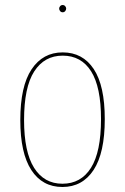

<svg xmlns="http://www.w3.org/2000/svg" viewBox="-20 -737 499 766"><path d="M398 -262Q398 -127 353.5 -59Q309 9 229 9Q149 9 105 -58.5Q61 -126 61 -258Q61 -393 106 -460.5Q151 -528 230 -528Q310 -528 354 -461.5Q398 -395 398 -262ZM76 -258Q76 -131 116 -67.5Q156 -4 229 -4Q303 -4 343 -67.5Q383 -131 383 -262Q383 -390 343.5 -452.5Q304 -515 230 -515Q157 -515 116.5 -452Q76 -389 76 -258ZM244 -703Q244 -697 240 -692.5Q236 -688 230 -688Q224 -688 220 -692.5Q216 -697 216 -703Q216 -708 220 -712.5Q224 -717 230 -717Q236 -717 240 -712.5Q244 -708 244 -703Z"/></svg>

Font: Fira Sans Compressed Hair
Style: Regular
Weight: 100
Width: 1
Designer: bBox Type GmbH & Carrois Corporate GbR & Edenspiekermann AG
Foundry: bBox Type GmbH & Carrois Corporate GbR & Edenspiekermann AG
Version: Version 4.301